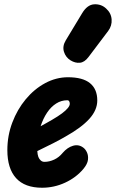

<svg xmlns="http://www.w3.org/2000/svg" viewBox="-20 -872 544 901"><path d="M177.5 9Q96.5 9 55.5 -36Q14.5 -81 14.5 -167.5Q14.5 -235.5 37.8 -297Q61 -358.5 101 -406.5Q141 -454.5 192.2 -482Q243.5 -509.5 299 -509.5Q368 -509.5 402.2 -481.8Q436.5 -454 436.5 -400.5Q436.5 -378 427.2 -356.5Q418 -335 399.2 -314.2Q380.5 -293.5 352.5 -272.8Q324.5 -252 287 -231Q264 -217.5 229.5 -199.8Q195 -182 155 -163Q155.5 -154.5 156.8 -147.8Q158 -141 160 -135.5Q164 -125.5 171.2 -119Q178.5 -112.5 188.5 -112.5Q211.5 -112.5 234.2 -123Q257 -133.5 274 -154.5Q296.5 -180.5 322.8 -188Q349 -195.5 370.5 -179.5Q381 -172 388 -157Q395 -142 392.8 -122.2Q390.5 -102.5 371.5 -79.5Q337 -38.5 285.5 -14.8Q234 9 177.5 9ZM170.5 -279.5Q184.5 -287 198 -294.8Q211.5 -302.5 225.5 -310.5Q253 -326.5 271 -340Q289 -353.5 298.2 -364.8Q307.5 -376 307.5 -385Q307.5 -391.5 304.8 -396.5Q302 -401.5 295.5 -401.5Q267.5 -401.5 243.5 -386.2Q219.5 -371 201 -343.5Q182.5 -316 170.5 -279.5ZM311.5 -588.5Q288.5 -602.5 280.2 -628.8Q272 -655 288.5 -682.5L365.5 -810Q389.5 -850 422.2 -851.8Q455 -853.5 478 -832Q501.5 -811 503.8 -781Q506 -751 487.5 -726.5L395 -604Q376.5 -579.5 354.8 -577.5Q333 -575.5 311.5 -588.5Z"/></svg>

Font: Edu VIC WA NT Hand
Style: Regular
Weight: 400
Designer: Tina and Corey Anderson, Eben Sorkin, Mirko Velimirovic
Foundry: Google for Education
Version: Version 1.000